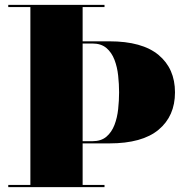

<svg xmlns="http://www.w3.org/2000/svg" viewBox="-20 -770 774 790"><path d="M14 -9H105V-741H14V-750H410V-741H320V-600H430Q565 -600 632.5 -543.8Q700 -487.5 700 -390Q700 -292.5 632.5 -236.2Q565 -180 430 -180H320V-9H410V0H14ZM360 -591H320V-189H360Q396 -189 417.8 -207.5Q439.5 -226 451 -256Q462.5 -286 466.2 -321.2Q470 -356.5 470 -390Q470 -423.5 466.2 -458.8Q462.5 -494 451 -524Q439.5 -554 417.8 -572.5Q396 -591 360 -591Z"/></svg>

Font: Bodoni* 24pt Fatface
Style: Regular
Weight: 900
Version: Version 2.3